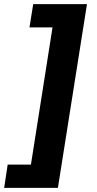

<svg xmlns="http://www.w3.org/2000/svg" viewBox="-72 -725 468 925"><path d="M-52 180 -35 68H77L181 -593H70L88 -705H347L207 180Z"/></svg>

Font: Winston
Style: Bold Italic
Weight: 700
Italic angle: -9°
Designer: Original fonts by Vernon Adams / Changes by Cristiano Sobral
Foundry: Original fonts by Vernon Adams / Changes by Cristiano Sobral
Version: Version 2.503;July 17, 2020;FontCreator 13.0.0.2655 64-bit